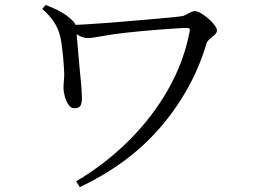

<svg xmlns="http://www.w3.org/2000/svg" viewBox="-20 -728 1040 777"><path d="M288 6Q406 -64 501.5 -159Q597 -254 661 -367Q725 -480 748 -603Q749 -609 746.5 -612Q744 -615 737 -615Q722 -615 693 -613Q664 -611 628.5 -608.5Q593 -606 557 -602.5Q521 -599 493 -596Q437 -590 395 -582Q353 -574 335 -574Q319 -574 301.5 -583Q284 -592 265 -605V-627Q286 -627 328.5 -629.5Q371 -632 423.5 -636Q476 -640 531 -645Q586 -650 634 -654Q682 -658 713 -662Q723 -663 732 -668Q741 -673 750.5 -678Q760 -683 768 -683Q779 -683 794 -674Q809 -665 824 -652Q839 -639 848.5 -626Q858 -613 858 -605Q858 -596 849 -587.5Q840 -579 829.5 -570.5Q819 -562 816 -553Q787 -455 738 -368Q689 -281 624 -207Q559 -133 478 -74Q397 -15 303 29ZM282 -290Q266 -290 256.5 -305Q247 -320 242 -339Q237 -358 237 -370Q237 -389 239 -407Q241 -425 239 -450Q238 -471 235.5 -497Q233 -523 229.5 -549Q226 -575 220 -593Q213 -617 197.5 -640.5Q182 -664 151 -692L165 -708Q199 -695 227 -679.5Q255 -664 278 -640Q285 -632 287 -624Q289 -616 289 -607Q289 -598 291.5 -573.5Q294 -549 296.5 -516Q299 -483 302.5 -449Q306 -415 308.5 -386.5Q311 -358 311 -343Q313 -321 308 -305.5Q303 -290 282 -290Z"/></svg>

Font: Noto Serif SC
Style: Regular
Weight: 400
Designer: Ryoko NISHIZUKA 西塚涼子 (kana & ideographs); Frank Grießhammer (Latin, Greek & Cyrillic); Wenlong ZHANG 张文龙 (bopomofo); San
Foundry: Adobe
Version: Version 2.002-H1;hotconv 1.1.0;makeotfexe 2.6.0